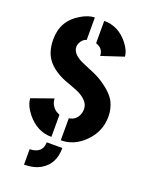

<svg xmlns="http://www.w3.org/2000/svg" viewBox="-162 -764 793 1037"><g transform="rotate(20 235.0 -245.0)"><path d="M110.4 194.3V105.5Q183.6 103.5 184.6 39.1H274.4Q274.4 131.8 205.1 171.9Q166 194.3 110.4 194.3ZM19.5 -154.3 143.6 -198.2Q143.6 -173.8 157.2 -155.3Q170.9 -136.7 184.6 -130.9L198.2 -124V2.9Q115.2 2.9 56.6 -69.3Q20.5 -115.2 19.5 -154.3ZM27.3 -496.1Q27.3 -603.5 119.1 -657.2Q161.1 -682.6 198.2 -683.6V-554.7Q173.8 -547.9 162.1 -519.5Q158.2 -510.7 158.2 -501Q158.2 -460.9 217.8 -432.6Q230.5 -426.8 258.8 -415Q305.7 -396.5 325.2 -384.8Q404.3 -337.9 430.7 -289.1Q450.2 -251 450.2 -204.1Q450.2 -115.2 382.8 -51.8Q325.2 2.9 252 2.9V-124Q290 -128.9 305.7 -164.1Q312.5 -179.7 312.5 -198.2Q312.5 -248 238.3 -280.3Q224.6 -286.1 195.3 -296.9Q161.1 -308.6 147.5 -315.4Q63.5 -355.5 40 -418.9Q27.3 -453.1 27.3 -496.1ZM252 -554.7V-683.6Q334 -683.6 389.6 -614.3Q421.9 -573.2 422.9 -540L295.9 -498Q295.9 -539.1 255.9 -553.7Q252 -554.7 252 -554.7Z"/></g></svg>

Font: Post No Bills Colombo
Style: ExtraBold
Weight: 900
Designer: Kosala Senevirathne, Siva Puranthara, Lasantha Premarathna, Tharique Azeez
Foundry: Mooniak
Version: Version 1.220 ; ttfautohint (v1.5)